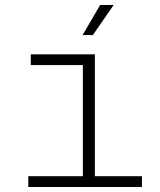

<svg xmlns="http://www.w3.org/2000/svg" viewBox="-20 -747 640 767"><path d="M93 0V-43H311V-487H103V-530H359V-43H547V0ZM310 -607 380 -727H434L351 -607Z"/></svg>

Font: Geist Mono UltraLight
Style: Regular
Weight: 200
Monospace: yes
Designer: Basement.studio, Andrés Briganti, Mateo Zaragoza
Foundry: Basement.studio, Vercel, Andrés Briganti, Guido Ferreyra, Mateo Zaragoza
Version: Version 1.400; ttfautohint (v1.8.4.7-5d5b)